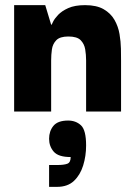

<svg xmlns="http://www.w3.org/2000/svg" viewBox="-20 -434 526 747"><path d="M35 0V-414H156L179 -338H181Q181 -338 186.5 -349.5Q192 -361 206 -376Q220 -391 245.5 -402.5Q271 -414 311 -414Q356 -414 383.5 -398Q411 -382 425.5 -356.5Q440 -331 445 -301.5Q450 -272 450.5 -244.5Q451 -217 451 -198V0H315V-199Q315 -221 311.5 -242Q308 -263 294 -277.5Q280 -292 246 -292Q213 -292 199 -277.5Q185 -263 182 -242Q179 -221 179 -199V0ZM171 293V208H202Q229 208 242 203Q255 198 255 177Q207 177 189 156Q171 135 171 106Q171 76 188 55.5Q205 35 245 35Q275 35 295 53.5Q315 72 315 132Q315 173 303.5 210Q292 247 267.5 270Q243 293 202 293Z"/></svg>

Font: Darker Grotesque Black
Style: Regular
Weight: 900
Designer: Gabriel Lam
Foundry: TypeRant
Version: Version 1.000;gftools[0.9.28]